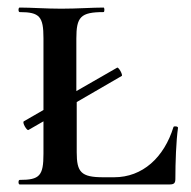

<svg xmlns="http://www.w3.org/2000/svg" viewBox="-20 -488 505 508"><path d="M439 -152C414 -71 357 -19 282 -19H253C194 -19 183 -33 183 -85V-218L302 -287C306 -289 294 -311 290 -309L182 -247V-386C182 -443 193 -456 254 -456C257 -456 257 -468 254 -468C224 -468 185 -465 142 -465C101 -465 63 -468 32 -468C28 -468 28 -456 32 -456C85 -456 95 -444 95 -387V-197L43 -167C38 -164 51 -142 55 -144L95 -167V-81C95 -23 85 -12 32 -12C28 -12 28 0 32 0H429C441 0 444 -4 444 -15C444 -58 446 -115 451 -150C451 -154 440 -155 439 -152Z"/></svg>

Font: Cormorant SC Semi
Style: Regular
Weight: 600
Designer: Christian Thalmann (Catharsis Fonts)
Version: Version 1.000;PS 001.000;hotconv 1.0.70;makeotf.lib2.5.58329